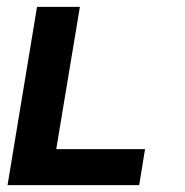

<svg xmlns="http://www.w3.org/2000/svg" viewBox="-20 -540 540 560"><path d="M2 0 88 -520H213L144 -105H403L386 0Z"/></svg>

Font: Iosevka Term Curly Extrabold
Style: Italic
Weight: 800
Italic angle: -9°
Designer: Belleve Invis
Foundry: Belleve Invis
Version: Version 32.3.0